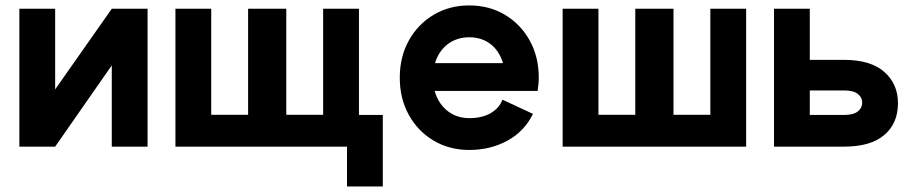

<svg xmlns="http://www.w3.org/2000/svg" viewBox="-20 -540 3363 707"><path d="M391.6 -507.8H523.4V0H391.6V-299.3L183.1 0H51.3V-507.8H183.1V-210.9Z M1213.9 -116.9V0H1257.8V146.5H1389.6V-116.9ZM757.8 -507.8H626V0H722.7H893.6V-117.2H757.8ZM1169.9 -507.8V-117.2H1034.2V-507.8H893.6V0H1034.2H1205.1H1301.8V-507.8Z M1501 -307.6V-205.1H1828.1L1918.9 -307.6ZM1830.3 -172.9Q1818.1 -141.4 1786.5 -123.2Q1754.9 -105 1708 -105Q1677.7 -105 1653.2 -116.1Q1628.7 -127.2 1611 -147.5Q1593.3 -167.7 1583.7 -194.8Q1574.2 -221.9 1574.2 -253.9Q1574.2 -286.6 1583.7 -313.8Q1593.3 -341.1 1611 -361.1Q1628.7 -381.1 1653.3 -392Q1678 -402.8 1708 -402.8Q1738 -402.8 1762.3 -392Q1786.6 -381.1 1803.8 -361.1Q1821 -341.1 1830.2 -313.8Q1839.4 -286.6 1839.4 -253.9Q1839.4 -240.7 1835.4 -228.5Q1831.5 -216.3 1828.1 -205.1H1959.7Q1961.4 -217 1962.6 -229.2Q1963.9 -241.5 1963.9 -253.9Q1963.9 -331.1 1930.4 -391.1Q1897 -451.2 1839.2 -485.6Q1781.5 -520 1708 -520Q1634.8 -520 1576.9 -485.6Q1519 -451.2 1485.6 -391.1Q1452.1 -331.1 1452.1 -253.9Q1452.1 -176.8 1485.5 -116.7Q1518.8 -56.6 1576.8 -22.2Q1634.8 12.2 1708 12.2Q1785.2 12.2 1847.9 -21.7Q1910.6 -55.7 1942.6 -120.6Z M2183.6 -507.8H2051.8V0H2148.4H2319.3V-117.2H2183.6ZM2595.7 -507.8V-117.2H2460V-507.8H2319.3V0H2460H2630.9H2727.5V-507.8Z M3087.4 -319.6H2961.9V-507.8H2830.1V0H3087.4Q3186.3 0 3236.5 -43.1Q3286.6 -86.2 3286.6 -159.9Q3286.6 -230.5 3236.5 -275Q3186.3 -319.6 3087.4 -319.6ZM3087.4 -207Q3122.3 -207 3138.5 -194.3Q3154.8 -181.6 3154.8 -161.9Q3154.8 -142.3 3138.5 -129.5Q3122.3 -116.7 3087.4 -116.7H2961.9V-207Z"/></svg>

Font: Giphurs
Style: Regular
Weight: 400
Version: Version 2.010